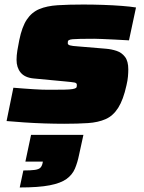

<svg xmlns="http://www.w3.org/2000/svg" viewBox="-20 -538 636 847"><path d="M263 8Q222 8 176 6.5Q130 5 86.5 2Q43 -1 9 -4L39 -151Q61 -149 83.5 -147.5Q106 -146 127 -144.5Q148 -143 166 -142.5Q184 -142 197 -142Q239 -142 263.5 -142.5Q288 -143 299.5 -145Q311 -147 315 -150Q318 -152 318.5 -156Q319 -160 319 -164Q319 -172 308.5 -174Q298 -176 265 -179L127 -192Q89 -196 71 -218Q53 -240 53 -274Q53 -293 56.5 -315Q60 -337 65 -361Q77 -420 98.5 -452Q120 -484 153.5 -498Q187 -512 235 -515Q283 -518 347 -518Q390 -518 434.5 -516.5Q479 -515 517.5 -512Q556 -509 580 -505L549 -360Q516 -362 485 -363.5Q454 -365 430.5 -366Q407 -367 396 -367Q358 -367 335 -366.5Q312 -366 300.5 -365Q289 -364 284 -361Q280 -359 279.5 -355.5Q279 -352 279 -347Q279 -341 288 -338Q297 -335 328 -333L448 -323Q472 -321 494.5 -313.5Q517 -306 531.5 -287Q546 -268 546 -232Q546 -218 544.5 -200.5Q543 -183 538 -162Q524 -98 501.5 -62.5Q479 -27 446 -12.5Q413 2 368 5Q323 8 263 8ZM67 289 83 214Q116 214 133.5 211.5Q151 209 158 202Q165 195 168 181L169 175H92L117 57H348L329 144Q322 179 310.5 206Q299 233 273.5 251.5Q248 270 199 279.5Q150 289 67 289Z"/></svg>

Font: Saira Expanded Black
Style: Italic
Weight: 900
Width: 7
Italic angle: -12°
Designer: Hector Gatti with collaboration of the Omnibus-Type team
Foundry: Omnibus-Type
Version: Version 1.101